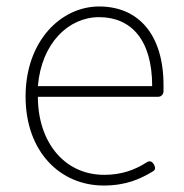

<svg xmlns="http://www.w3.org/2000/svg" viewBox="-20 -560 567 593"><path d="M386 -261H468C477 -261 484 -267 485 -277C485 -284 485 -291 485 -297C485 -453 408 -540 286 -540C169 -540 59 -434 59 -262C59 -90 167 13 300 13C371 13 414 -8 451 -30C460 -35 461 -41 456 -51C450 -62 442 -65 432 -58C396 -35 355 -20 302 -20C178 -20 97 -122 97 -261H290ZM361 -294H273H97C108 -427 192 -507 286 -507C385 -507 450 -437 450 -294Z"/></svg>

Font: GenSenRounded2 TW EL
Style: Regular
Weight: 250
Version: Version 2.100;PS 2.1;hotconv 16.6.51;makeotf.lib2.5.65220 DE